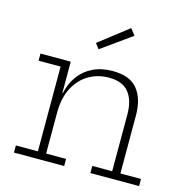

<svg xmlns="http://www.w3.org/2000/svg" viewBox="-112 -883 966 990"><g transform="rotate(15 370.5 -388.0)"><path d="M211 -38H317.5V0H49.5V-38H167V-490.5H49.5V-528.5H211ZM563.5 -38V-341.5Q563.5 -415.5 530.2 -457.8Q497 -500 423.5 -500Q364.5 -500 316.2 -471.8Q268 -443.5 239.5 -389Q211 -334.5 211 -256.5L199.5 -362.5H214Q225 -415 254 -454.5Q283 -494 328.2 -516Q373.5 -538 434 -538Q525 -538 566.2 -487.5Q607.5 -437 607.5 -346.5V-38H717.5V0H457.5V-38ZM467.5 -776.5 494 -742.5 333 -627.5 311.5 -655.5Z"/></g></svg>

Font: Hepta Slab ExtraLight Light
Style: Regular
Weight: 300
Version: Version 1.100